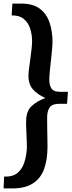

<svg xmlns="http://www.w3.org/2000/svg" viewBox="-39 -780 404 1071"><path d="M-19 271 -16 205Q31 207 57.5 185.5Q84 164 96 128Q108 92 111 48Q111 41 110.5 21Q110 1 109 -24.5Q108 -50 107 -73Q106 -96 107 -109Q108 -161 137.5 -188.5Q167 -216 213 -233V-234Q169 -253 143.5 -283Q118 -313 120 -363Q120 -374 123 -397.5Q126 -421 130 -450Q134 -479 137 -506Q140 -533 140 -551Q140 -587 129.5 -620Q119 -653 94 -674Q69 -695 26 -694L30 -760Q42 -760 54.5 -760Q67 -760 79 -760Q145 -760 183 -731.5Q221 -703 237.5 -654Q254 -605 254 -543Q254 -532 251.5 -505Q249 -478 245.5 -445.5Q242 -413 239 -383.5Q236 -354 236 -339Q235 -308 247 -288Q259 -268 294 -268H340L335 -201H291Q254 -201 240 -183.5Q226 -166 224 -132Q224 -128 224 -106Q224 -84 224.5 -55Q225 -26 225.5 0Q226 26 226 38Q226 110 207 162.5Q188 215 144.5 243Q101 271 31 271Q18 271 6 271Q-6 271 -19 271Z"/></svg>

Font: Lora Italic
Style: Italic
Weight: 400
Italic angle: -3°
Designer: Olga Karpushina, Alexei Vanyashin (Cyrillic)
Foundry: Cyreal
Version: Version 2.210; ttfautohint (v1.8.1.43-b0c9)